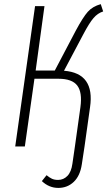

<svg xmlns="http://www.w3.org/2000/svg" viewBox="-20 -714 523 936"><path d="M482.9 -658.2Q456.5 -649.9 436 -626.2Q415.5 -602.5 386.2 -546.9L292 -369.1Q443.4 -357.4 418.9 -190.9L392.1 0L378.9 86.9Q370.6 143.1 339.6 172.6Q308.6 202.1 264.2 202.1Q219.2 202.1 184.1 168.9L207 140.1Q221.2 151.9 233.4 157.5Q245.6 163.1 263.2 163.1Q289.6 163.1 308.6 143.6Q327.6 124 333 84L345.2 0L372.1 -191.9Q381.8 -263.7 356.7 -296.9Q331.5 -330.1 265.1 -330.1H147.9L101.1 0H54.2L150.9 -684.1H196.8L153.8 -370.1H247.1L350.1 -565.9Q384.8 -630.4 408 -656.5Q431.2 -682.6 471.2 -693.8Z"/></svg>

Font: Fira Sans Compressed ExtraLight
Style: Italic
Weight: 250
Width: 3
Italic angle: -8°
Designer: Carrois Corporate & Edenspiekermann AG
Foundry: Carrois Corporate GbR & Edenspiekermann AG
Version: Version 4.203;PS 004.203;hotconv 1.0.88;makeotf.lib2.5.64775